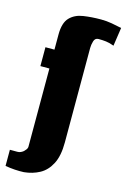

<svg xmlns="http://www.w3.org/2000/svg" viewBox="-153 -687 587 885"><g transform="rotate(15 140.0 -244.0)"><path d="M54 142Q33 143 10.5 141.5Q-12 140 -35 136V59H1Q9 59 16 56Q23 53 29 48Q34 43 38.5 37.5Q43 32 44 25V-350H1V-440H44V-512Q44 -568 68 -593Q92 -618 131.5 -624Q171 -630 216 -630Q242 -630 267.5 -625.5Q293 -621 315 -616L302 -528Q281 -536 264 -538Q247 -540 228 -540Q211 -540 206 -522.5Q201 -505 201 -490V-39Q201 25 181 63.5Q161 102 128 120Q95 138 54 142Z"/></g></svg>

Font: Alumni Sans Thin Black
Style: Regular
Weight: 900
Version: Version 1.018